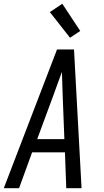

<svg xmlns="http://www.w3.org/2000/svg" viewBox="-32 -997 552 1017"><path d="M-12 0 270 -735H360L400 0H319L312 -190H138L69 0ZM309 -260 300 -490Q299 -522 298 -553.5Q297 -585 296 -616Q285 -585 273 -553.5Q261 -522 250 -490L165 -260ZM339 -797 232 -933 298 -977 393 -833Z"/></svg>

Font: Iosevka SS18
Style: Italic
Weight: 400
Italic angle: -9°
Monospace: yes
Designer: Belleve Invis
Foundry: Belleve Invis
Version: Version 25.1.1; ttfautohint (v1.8.4)